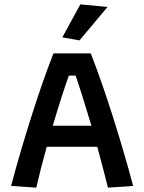

<svg xmlns="http://www.w3.org/2000/svg" viewBox="-20 -864 664 884"><path d="M267 -692 350 -844 475 -832 346 -678ZM31 -8Q72 -162 124 -326Q176 -490 226 -618H398Q448 -490 500 -326Q552 -162 593 -8L477 0L459 -71Q439 -149 428 -188H195Q165 -79 147 0ZM401 -285Q353 -445 328 -516H297Q263 -421 223 -285Z"/></svg>

Font: Athiti SemiBold
Style: Regular
Weight: 600
Designer: CadsonDemak Team
Foundry: CadsonDemak
Version: Version 1.033